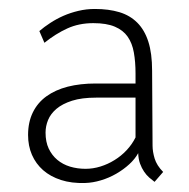

<svg xmlns="http://www.w3.org/2000/svg" viewBox="-20 -741 417 424"><path d="M168.9 -368.2Q185.5 -368.2 201.9 -373.3Q218.3 -378.4 232.9 -387.5Q247.6 -396.5 259.5 -409.2Q271.5 -421.9 279.3 -437.5V-525.4H192.4Q160.6 -525.4 139.2 -518.6Q117.7 -511.7 104.7 -500.7Q91.8 -489.7 86.2 -476.1Q80.6 -462.4 80.6 -448.2Q80.6 -427.7 87.6 -412.8Q94.7 -397.9 106.7 -387.9Q118.7 -377.9 134.8 -373Q150.9 -368.2 168.9 -368.2ZM321.3 -339.4Q315.4 -343.8 309.3 -349.1Q303.2 -354.5 298.1 -362.1Q293 -369.6 289.3 -379.6Q285.6 -389.6 285.2 -402.8Q278.3 -390.1 265.6 -378.4Q252.9 -366.7 236.8 -357.4Q220.7 -348.1 202.9 -342.8Q185.1 -337.4 168 -336.9Q138.2 -335.9 114.7 -343.5Q91.3 -351.1 75.2 -365.2Q59.1 -379.4 50.5 -399.2Q42 -418.9 42 -442.9Q42 -471.2 52.5 -492.7Q63 -514.2 82.5 -528.3Q102.1 -542.5 129.6 -549.6Q157.2 -556.6 191.4 -556.6H279.3V-578.6Q279.3 -604.5 275.6 -625Q272 -645.5 262 -659.9Q252 -674.3 233.6 -682.1Q215.3 -689.9 186 -689.9Q154.3 -689.9 128.7 -678.2Q103 -666.5 78.1 -646.5L66.9 -672.4Q77.6 -681.6 91.1 -690.4Q104.5 -699.2 120.1 -706.1Q135.7 -712.9 153.1 -717Q170.4 -721.2 189.5 -721.2Q220.2 -721.2 243.7 -714.1Q267.1 -707 283.2 -690.9Q299.3 -674.8 307.6 -648.9Q315.9 -623 315.9 -585L316.9 -419.4Q316.9 -406.2 321.5 -390.9Q326.2 -375.5 340.3 -361.3Z"/></svg>

Font: Ufes Sans Thin
Style: Regular
Weight: 100
Designer: Ricardo Esteves & Thais Bronze
Foundry: ProDesignUfes - Ricardo Esteves, Thais Bronze (This is a derivative work, based on Roboto family, by Christian Robertson
Version: Version 2.0